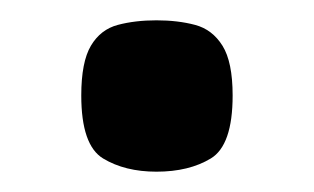

<svg xmlns="http://www.w3.org/2000/svg" viewBox="-20 -488 309 189"><path d="M134 -319Q103 -319 81.5 -332Q60 -345 60 -394Q60 -427 69.5 -443Q79 -459 96 -463.5Q113 -468 134 -468Q155 -468 172 -463.5Q189 -459 199 -443Q209 -427 209 -394Q209 -345 187.5 -332Q166 -319 134 -319Z"/></svg>

Font: Matangi Black
Style: Regular
Weight: 900
Designer: Prashant Pant
Foundry: The Graphic Ant
Version: Version 3.002